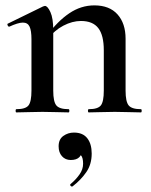

<svg xmlns="http://www.w3.org/2000/svg" viewBox="-20 -418 563 714"><path d="M310 0Q307 0 307 -6Q307 -12 310 -12Q344 -12 355 -26Q366 -40 366 -81V-231Q366 -287 345.5 -313.5Q325 -340 281 -340Q249 -340 215.5 -322.5Q182 -305 160 -274L155 -286Q194 -339 237.5 -368.5Q281 -398 331 -398Q387 -398 417 -364.5Q447 -331 447 -274V-81Q447 -40 458.5 -26Q470 -12 504 -12Q507 -12 507 -6Q507 0 504 0Q485 0 460 -1Q435 -2 407 -2Q380 -2 354.5 -1Q329 0 310 0ZM41 0Q38 0 38 -6Q38 -12 41 -12Q75 -12 86 -26Q97 -40 97 -81V-272Q97 -304 90 -319Q83 -334 65 -334Q56 -334 43 -330Q30 -326 15 -319Q11 -318 8.5 -323.5Q6 -329 9 -330L140 -394Q145 -396 147 -396Q157 -396 167.5 -373Q178 -350 178 -306V-81Q178 -40 189.5 -26Q201 -12 235 -12Q238 -12 238 -6Q238 0 235 0Q216 0 191 -1Q166 -2 138 -2Q111 -2 85.5 -1Q60 0 41 0ZM250 275Q246 277 242.5 273Q239 269 243 266Q262 250 275.5 231Q289 212 289 191Q289 168 281 159.5Q273 151 261 149L285 134Q286 155 275.5 166Q265 177 243 177Q223 177 210.5 163Q198 149 198 126Q198 100 215.5 87.5Q233 75 255 75Q288 75 304.5 96Q321 117 321 153Q321 193 301 222Q281 251 250 275Z"/></svg>

Font: Cormorant Light SemiBold
Style: Regular
Weight: 600
Version: Version 4.000